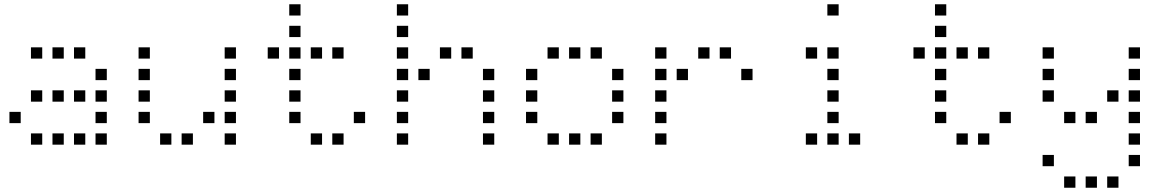

<svg xmlns="http://www.w3.org/2000/svg" viewBox="-20 -696 5440 892"><path d="M124.8 -476.2Q123.8 -476.2 123.8 -476.2Q123.8 -476.2 123.8 -475.2V-424.8Q123.8 -423.8 123.8 -423.8Q123.8 -423.8 124.8 -423.8H175.2Q176.2 -423.8 176.2 -423.8Q176.2 -423.8 176.2 -424.8V-475.2Q176.2 -476.2 176.2 -476.2Q176.2 -476.2 175.2 -476.2ZM224.8 -476.2Q223.8 -476.2 223.8 -476.2Q223.8 -476.2 223.8 -475.2V-424.8Q223.8 -423.8 223.8 -423.8Q223.8 -423.8 224.8 -423.8H275.2Q276.2 -423.8 276.2 -423.8Q276.2 -423.8 276.2 -424.8V-475.2Q276.2 -476.2 276.2 -476.2Q276.2 -476.2 275.2 -476.2ZM324.8 -476.2Q323.8 -476.2 323.8 -476.2Q323.8 -476.2 323.8 -475.2V-424.8Q323.8 -423.8 323.8 -423.8Q323.8 -423.8 324.8 -423.8H375.2Q376.2 -423.8 376.2 -423.8Q376.2 -423.8 376.2 -424.8V-475.2Q376.2 -476.2 376.2 -476.2Q376.2 -476.2 375.2 -476.2ZM424.8 -376.2Q423.8 -376.2 423.8 -376.2Q423.8 -376.2 423.8 -375.2V-324.8Q423.8 -323.8 423.8 -323.8Q423.8 -323.8 424.8 -323.8H475.2Q476.2 -323.8 476.2 -323.8Q476.2 -323.8 476.2 -324.8V-375.2Q476.2 -376.2 476.2 -376.2Q476.2 -376.2 475.2 -376.2ZM124.8 -276.2Q123.8 -276.2 123.8 -276.2Q123.8 -276.2 123.8 -275.2V-224.8Q123.8 -223.8 123.8 -223.8Q123.8 -223.8 124.8 -223.8H175.2Q176.2 -223.8 176.2 -223.8Q176.2 -223.8 176.2 -224.8V-275.2Q176.2 -276.2 176.2 -276.2Q176.2 -276.2 175.2 -276.2ZM224.8 -276.2Q223.8 -276.2 223.8 -276.2Q223.8 -276.2 223.8 -275.2V-224.8Q223.8 -223.8 223.8 -223.8Q223.8 -223.8 224.8 -223.8H275.2Q276.2 -223.8 276.2 -223.8Q276.2 -223.8 276.2 -224.8V-275.2Q276.2 -276.2 276.2 -276.2Q276.2 -276.2 275.2 -276.2ZM324.8 -276.2Q323.8 -276.2 323.8 -276.2Q323.8 -276.2 323.8 -275.2V-224.8Q323.8 -223.8 323.8 -223.8Q323.8 -223.8 324.8 -223.8H375.2Q376.2 -223.8 376.2 -223.8Q376.2 -223.8 376.2 -224.8V-275.2Q376.2 -276.2 376.2 -276.2Q376.2 -276.2 375.2 -276.2ZM424.8 -276.2Q423.8 -276.2 423.8 -276.2Q423.8 -276.2 423.8 -275.2V-224.8Q423.8 -223.8 423.8 -223.8Q423.8 -223.8 424.8 -223.8H475.2Q476.2 -223.8 476.2 -223.8Q476.2 -223.8 476.2 -224.8V-275.2Q476.2 -276.2 476.2 -276.2Q476.2 -276.2 475.2 -276.2ZM24.8 -176.2Q23.8 -176.2 23.8 -176.2Q23.8 -176.2 23.8 -175.2V-124.8Q23.8 -123.8 23.8 -123.8Q23.8 -123.8 24.8 -123.8H75.2Q76.2 -123.8 76.2 -123.8Q76.2 -123.8 76.2 -124.8V-175.2Q76.2 -176.2 76.2 -176.2Q76.2 -176.2 75.2 -176.2ZM424.8 -176.2Q423.8 -176.2 423.8 -176.2Q423.8 -176.2 423.8 -175.2V-124.8Q423.8 -123.8 423.8 -123.8Q423.8 -123.8 424.8 -123.8H475.2Q476.2 -123.8 476.2 -123.8Q476.2 -123.8 476.2 -124.8V-175.2Q476.2 -176.2 476.2 -176.2Q476.2 -176.2 475.2 -176.2ZM124.8 -76.2Q123.8 -76.2 123.8 -76.2Q123.8 -76.2 123.8 -75.2V-24.8Q123.8 -23.8 123.8 -23.8Q123.8 -23.8 124.8 -23.8H175.2Q176.2 -23.8 176.2 -23.8Q176.2 -23.8 176.2 -24.8V-75.2Q176.2 -76.2 176.2 -76.2Q176.2 -76.2 175.2 -76.2ZM224.8 -76.2Q223.8 -76.2 223.8 -76.2Q223.8 -76.2 223.8 -75.2V-24.8Q223.8 -23.8 223.8 -23.8Q223.8 -23.8 224.8 -23.8H275.2Q276.2 -23.8 276.2 -23.8Q276.2 -23.8 276.2 -24.8V-75.2Q276.2 -76.2 276.2 -76.2Q276.2 -76.2 275.2 -76.2ZM324.8 -76.2Q323.8 -76.2 323.8 -76.2Q323.8 -76.2 323.8 -75.2V-24.8Q323.8 -23.8 323.8 -23.8Q323.8 -23.8 324.8 -23.8H375.2Q376.2 -23.8 376.2 -23.8Q376.2 -23.8 376.2 -24.8V-75.2Q376.2 -76.2 376.2 -76.2Q376.2 -76.2 375.2 -76.2ZM424.8 -76.2Q423.8 -76.2 423.8 -76.2Q423.8 -76.2 423.8 -75.2V-24.8Q423.8 -23.8 423.8 -23.8Q423.8 -23.8 424.8 -23.8H475.2Q476.2 -23.8 476.2 -23.8Q476.2 -23.8 476.2 -24.8V-75.2Q476.2 -76.2 476.2 -76.2Q476.2 -76.2 475.2 -76.2Z M624.8 -476.2Q623.8 -476.2 623.8 -476.2Q623.8 -476.2 623.8 -475.2V-424.8Q623.8 -423.8 623.8 -423.8Q623.8 -423.8 624.8 -423.8H675.2Q676.2 -423.8 676.2 -423.8Q676.2 -423.8 676.2 -424.8V-475.2Q676.2 -476.2 676.2 -476.2Q676.2 -476.2 675.2 -476.2ZM1024.8 -476.2Q1023.8 -476.2 1023.8 -476.2Q1023.8 -476.2 1023.8 -475.2V-424.8Q1023.8 -423.8 1023.8 -423.8Q1023.8 -423.8 1024.8 -423.8H1075.2Q1076.2 -423.8 1076.2 -423.8Q1076.2 -423.8 1076.2 -424.8V-475.2Q1076.2 -476.2 1076.2 -476.2Q1076.2 -476.2 1075.2 -476.2ZM624.8 -376.2Q623.8 -376.2 623.8 -376.2Q623.8 -376.2 623.8 -375.2V-324.8Q623.8 -323.8 623.8 -323.8Q623.8 -323.8 624.8 -323.8H675.2Q676.2 -323.8 676.2 -323.8Q676.2 -323.8 676.2 -324.8V-375.2Q676.2 -376.2 676.2 -376.2Q676.2 -376.2 675.2 -376.2ZM1024.8 -376.2Q1023.8 -376.2 1023.8 -376.2Q1023.8 -376.2 1023.8 -375.2V-324.8Q1023.8 -323.8 1023.8 -323.8Q1023.8 -323.8 1024.8 -323.8H1075.2Q1076.2 -323.8 1076.2 -323.8Q1076.2 -323.8 1076.2 -324.8V-375.2Q1076.2 -376.2 1076.2 -376.2Q1076.2 -376.2 1075.2 -376.2ZM624.8 -276.2Q623.8 -276.2 623.8 -276.2Q623.8 -276.2 623.8 -275.2V-224.8Q623.8 -223.8 623.8 -223.8Q623.8 -223.8 624.8 -223.8H675.2Q676.2 -223.8 676.2 -223.8Q676.2 -223.8 676.2 -224.8V-275.2Q676.2 -276.2 676.2 -276.2Q676.2 -276.2 675.2 -276.2ZM1024.8 -276.2Q1023.8 -276.2 1023.8 -276.2Q1023.8 -276.2 1023.8 -275.2V-224.8Q1023.8 -223.8 1023.8 -223.8Q1023.8 -223.8 1024.8 -223.8H1075.2Q1076.2 -223.8 1076.2 -223.8Q1076.2 -223.8 1076.2 -224.8V-275.2Q1076.2 -276.2 1076.2 -276.2Q1076.2 -276.2 1075.2 -276.2ZM624.8 -176.2Q623.8 -176.2 623.8 -176.2Q623.8 -176.2 623.8 -175.2V-124.8Q623.8 -123.8 623.8 -123.8Q623.8 -123.8 624.8 -123.8H675.2Q676.2 -123.8 676.2 -123.8Q676.2 -123.8 676.2 -124.8V-175.2Q676.2 -176.2 676.2 -176.2Q676.2 -176.2 675.2 -176.2ZM924.8 -176.2Q923.8 -176.2 923.8 -176.2Q923.8 -176.2 923.8 -175.2V-124.8Q923.8 -123.8 923.8 -123.8Q923.8 -123.8 924.8 -123.8H975.2Q976.2 -123.8 976.2 -123.8Q976.2 -123.8 976.2 -124.8V-175.2Q976.2 -176.2 976.2 -176.2Q976.2 -176.2 975.2 -176.2ZM1024.8 -176.2Q1023.8 -176.2 1023.8 -176.2Q1023.8 -176.2 1023.8 -175.2V-124.8Q1023.8 -123.8 1023.8 -123.8Q1023.8 -123.8 1024.8 -123.8H1075.2Q1076.2 -123.8 1076.2 -123.8Q1076.2 -123.8 1076.2 -124.8V-175.2Q1076.2 -176.2 1076.2 -176.2Q1076.2 -176.2 1075.2 -176.2ZM724.8 -76.2Q723.8 -76.2 723.8 -76.2Q723.8 -76.2 723.8 -75.2V-24.8Q723.8 -23.8 723.8 -23.8Q723.8 -23.8 724.8 -23.8H775.2Q776.2 -23.8 776.2 -23.8Q776.2 -23.8 776.2 -24.8V-75.2Q776.2 -76.2 776.2 -76.2Q776.2 -76.2 775.2 -76.2ZM824.8 -76.2Q823.8 -76.2 823.8 -76.2Q823.8 -76.2 823.8 -75.2V-24.8Q823.8 -23.8 823.8 -23.8Q823.8 -23.8 824.8 -23.8H875.2Q876.2 -23.8 876.2 -23.8Q876.2 -23.8 876.2 -24.8V-75.2Q876.2 -76.2 876.2 -76.2Q876.2 -76.2 875.2 -76.2ZM1024.8 -76.2Q1023.8 -76.2 1023.8 -76.2Q1023.8 -76.2 1023.8 -75.2V-24.8Q1023.8 -23.8 1023.8 -23.8Q1023.8 -23.8 1024.8 -23.8H1075.2Q1076.2 -23.8 1076.2 -23.8Q1076.2 -23.8 1076.2 -24.8V-75.2Q1076.2 -76.2 1076.2 -76.2Q1076.2 -76.2 1075.2 -76.2Z M1324.8 -676.2Q1323.8 -676.2 1323.8 -676.2Q1323.8 -676.2 1323.8 -675.2V-624.8Q1323.8 -623.8 1323.8 -623.8Q1323.8 -623.8 1324.8 -623.8H1375.2Q1376.2 -623.8 1376.2 -623.8Q1376.2 -623.8 1376.2 -624.8V-675.2Q1376.2 -676.2 1376.2 -676.2Q1376.2 -676.2 1375.2 -676.2ZM1324.8 -576.2Q1323.8 -576.2 1323.8 -576.2Q1323.8 -576.2 1323.8 -575.2V-524.8Q1323.8 -523.8 1323.8 -523.8Q1323.8 -523.8 1324.8 -523.8H1375.2Q1376.2 -523.8 1376.2 -523.8Q1376.2 -523.8 1376.2 -524.8V-575.2Q1376.2 -576.2 1376.2 -576.2Q1376.2 -576.2 1375.2 -576.2ZM1224.8 -476.2Q1223.8 -476.2 1223.8 -476.2Q1223.8 -476.2 1223.8 -475.2V-424.8Q1223.8 -423.8 1223.8 -423.8Q1223.8 -423.8 1224.8 -423.8H1275.2Q1276.2 -423.8 1276.2 -423.8Q1276.2 -423.8 1276.2 -424.8V-475.2Q1276.2 -476.2 1276.2 -476.2Q1276.2 -476.2 1275.2 -476.2ZM1324.8 -476.2Q1323.8 -476.2 1323.8 -476.2Q1323.8 -476.2 1323.8 -475.2V-424.8Q1323.8 -423.8 1323.8 -423.8Q1323.8 -423.8 1324.8 -423.8H1375.2Q1376.2 -423.8 1376.2 -423.8Q1376.2 -423.8 1376.2 -424.8V-475.2Q1376.2 -476.2 1376.2 -476.2Q1376.2 -476.2 1375.2 -476.2ZM1424.8 -476.2Q1423.8 -476.2 1423.8 -476.2Q1423.8 -476.2 1423.8 -475.2V-424.8Q1423.8 -423.8 1423.8 -423.8Q1423.8 -423.8 1424.8 -423.8H1475.2Q1476.2 -423.8 1476.2 -423.8Q1476.2 -423.8 1476.2 -424.8V-475.2Q1476.2 -476.2 1476.2 -476.2Q1476.2 -476.2 1475.2 -476.2ZM1524.8 -476.2Q1523.8 -476.2 1523.8 -476.2Q1523.8 -476.2 1523.8 -475.2V-424.8Q1523.8 -423.8 1523.8 -423.8Q1523.8 -423.8 1524.8 -423.8H1575.2Q1576.2 -423.8 1576.2 -423.8Q1576.2 -423.8 1576.2 -424.8V-475.2Q1576.2 -476.2 1576.2 -476.2Q1576.2 -476.2 1575.2 -476.2ZM1324.8 -376.2Q1323.8 -376.2 1323.8 -376.2Q1323.8 -376.2 1323.8 -375.2V-324.8Q1323.8 -323.8 1323.8 -323.8Q1323.8 -323.8 1324.8 -323.8H1375.2Q1376.2 -323.8 1376.2 -323.8Q1376.2 -323.8 1376.2 -324.8V-375.2Q1376.2 -376.2 1376.2 -376.2Q1376.2 -376.2 1375.2 -376.2ZM1324.8 -276.2Q1323.8 -276.2 1323.8 -276.2Q1323.8 -276.2 1323.8 -275.2V-224.8Q1323.8 -223.8 1323.8 -223.8Q1323.8 -223.8 1324.8 -223.8H1375.2Q1376.2 -223.8 1376.2 -223.8Q1376.2 -223.8 1376.2 -224.8V-275.2Q1376.2 -276.2 1376.2 -276.2Q1376.2 -276.2 1375.2 -276.2ZM1324.8 -176.2Q1323.8 -176.2 1323.8 -176.2Q1323.8 -176.2 1323.8 -175.2V-124.8Q1323.8 -123.8 1323.8 -123.8Q1323.8 -123.8 1324.8 -123.8H1375.2Q1376.2 -123.8 1376.2 -123.8Q1376.2 -123.8 1376.2 -124.8V-175.2Q1376.2 -176.2 1376.2 -176.2Q1376.2 -176.2 1375.2 -176.2ZM1624.8 -176.2Q1623.8 -176.2 1623.8 -176.2Q1623.8 -176.2 1623.8 -175.2V-124.8Q1623.8 -123.8 1623.8 -123.8Q1623.8 -123.8 1624.8 -123.8H1675.2Q1676.2 -123.8 1676.2 -123.8Q1676.2 -123.8 1676.2 -124.8V-175.2Q1676.2 -176.2 1676.2 -176.2Q1676.2 -176.2 1675.2 -176.2ZM1424.8 -76.2Q1423.8 -76.2 1423.8 -76.2Q1423.8 -76.2 1423.8 -75.2V-24.8Q1423.8 -23.8 1423.8 -23.8Q1423.8 -23.8 1424.8 -23.8H1475.2Q1476.2 -23.8 1476.2 -23.8Q1476.2 -23.8 1476.2 -24.8V-75.2Q1476.2 -76.2 1476.2 -76.2Q1476.2 -76.2 1475.2 -76.2ZM1524.8 -76.2Q1523.8 -76.2 1523.8 -76.2Q1523.8 -76.2 1523.8 -75.2V-24.8Q1523.8 -23.8 1523.8 -23.8Q1523.8 -23.8 1524.8 -23.8H1575.2Q1576.2 -23.8 1576.2 -23.8Q1576.2 -23.8 1576.2 -24.8V-75.2Q1576.2 -76.2 1576.2 -76.2Q1576.2 -76.2 1575.2 -76.2Z M1824.8 -676.2Q1823.8 -676.2 1823.8 -676.2Q1823.8 -676.2 1823.8 -675.2V-624.8Q1823.8 -623.8 1823.8 -623.8Q1823.8 -623.8 1824.8 -623.8H1875.2Q1876.2 -623.8 1876.2 -623.8Q1876.2 -623.8 1876.2 -624.8V-675.2Q1876.2 -676.2 1876.2 -676.2Q1876.2 -676.2 1875.2 -676.2ZM1824.8 -576.2Q1823.8 -576.2 1823.8 -576.2Q1823.8 -576.2 1823.8 -575.2V-524.8Q1823.8 -523.8 1823.8 -523.8Q1823.8 -523.8 1824.8 -523.8H1875.2Q1876.2 -523.8 1876.2 -523.8Q1876.2 -523.8 1876.2 -524.8V-575.2Q1876.2 -576.2 1876.2 -576.2Q1876.2 -576.2 1875.2 -576.2ZM1824.8 -476.2Q1823.8 -476.2 1823.8 -476.2Q1823.8 -476.2 1823.8 -475.2V-424.8Q1823.8 -423.8 1823.8 -423.8Q1823.8 -423.8 1824.8 -423.8H1875.2Q1876.2 -423.8 1876.2 -423.8Q1876.2 -423.8 1876.2 -424.8V-475.2Q1876.2 -476.2 1876.2 -476.2Q1876.2 -476.2 1875.2 -476.2ZM2024.8 -476.2Q2023.8 -476.2 2023.8 -476.2Q2023.8 -476.2 2023.8 -475.2V-424.8Q2023.8 -423.8 2023.8 -423.8Q2023.8 -423.8 2024.8 -423.8H2075.2Q2076.2 -423.8 2076.2 -423.8Q2076.2 -423.8 2076.2 -424.8V-475.2Q2076.2 -476.2 2076.2 -476.2Q2076.2 -476.2 2075.2 -476.2ZM2124.8 -476.2Q2123.8 -476.2 2123.8 -476.2Q2123.8 -476.2 2123.8 -475.2V-424.8Q2123.8 -423.8 2123.8 -423.8Q2123.8 -423.8 2124.8 -423.8H2175.2Q2176.2 -423.8 2176.2 -423.8Q2176.2 -423.8 2176.2 -424.8V-475.2Q2176.2 -476.2 2176.2 -476.2Q2176.2 -476.2 2175.2 -476.2ZM1824.8 -376.2Q1823.8 -376.2 1823.8 -376.2Q1823.8 -376.2 1823.8 -375.2V-324.8Q1823.8 -323.8 1823.8 -323.8Q1823.8 -323.8 1824.8 -323.8H1875.2Q1876.2 -323.8 1876.2 -323.8Q1876.2 -323.8 1876.2 -324.8V-375.2Q1876.2 -376.2 1876.2 -376.2Q1876.2 -376.2 1875.2 -376.2ZM1924.8 -376.2Q1923.8 -376.2 1923.8 -376.2Q1923.8 -376.2 1923.8 -375.2V-324.8Q1923.8 -323.8 1923.8 -323.8Q1923.8 -323.8 1924.8 -323.8H1975.2Q1976.2 -323.8 1976.2 -323.8Q1976.2 -323.8 1976.2 -324.8V-375.2Q1976.2 -376.2 1976.2 -376.2Q1976.2 -376.2 1975.2 -376.2ZM2224.8 -376.2Q2223.8 -376.2 2223.8 -376.2Q2223.8 -376.2 2223.8 -375.2V-324.8Q2223.8 -323.8 2223.8 -323.8Q2223.8 -323.8 2224.8 -323.8H2275.2Q2276.2 -323.8 2276.2 -323.8Q2276.2 -323.8 2276.2 -324.8V-375.2Q2276.2 -376.2 2276.2 -376.2Q2276.2 -376.2 2275.2 -376.2ZM1824.8 -276.2Q1823.8 -276.2 1823.8 -276.2Q1823.8 -276.2 1823.8 -275.2V-224.8Q1823.8 -223.8 1823.8 -223.8Q1823.8 -223.8 1824.8 -223.8H1875.2Q1876.2 -223.8 1876.2 -223.8Q1876.2 -223.8 1876.2 -224.8V-275.2Q1876.2 -276.2 1876.2 -276.2Q1876.2 -276.2 1875.2 -276.2ZM2224.8 -276.2Q2223.8 -276.2 2223.8 -276.2Q2223.8 -276.2 2223.8 -275.2V-224.8Q2223.8 -223.8 2223.8 -223.8Q2223.8 -223.8 2224.8 -223.8H2275.2Q2276.2 -223.8 2276.2 -223.8Q2276.2 -223.8 2276.2 -224.8V-275.2Q2276.2 -276.2 2276.2 -276.2Q2276.2 -276.2 2275.2 -276.2ZM1824.8 -176.2Q1823.8 -176.2 1823.8 -176.2Q1823.8 -176.2 1823.8 -175.2V-124.8Q1823.8 -123.8 1823.8 -123.8Q1823.8 -123.8 1824.8 -123.8H1875.2Q1876.2 -123.8 1876.2 -123.8Q1876.2 -123.8 1876.2 -124.8V-175.2Q1876.2 -176.2 1876.2 -176.2Q1876.2 -176.2 1875.2 -176.2ZM2224.8 -176.2Q2223.8 -176.2 2223.8 -176.2Q2223.8 -176.2 2223.8 -175.2V-124.8Q2223.8 -123.8 2223.8 -123.8Q2223.8 -123.8 2224.8 -123.8H2275.2Q2276.2 -123.8 2276.2 -123.8Q2276.2 -123.8 2276.2 -124.8V-175.2Q2276.2 -176.2 2276.2 -176.2Q2276.2 -176.2 2275.2 -176.2ZM1824.8 -76.2Q1823.8 -76.2 1823.8 -76.2Q1823.8 -76.2 1823.8 -75.2V-24.8Q1823.8 -23.8 1823.8 -23.8Q1823.8 -23.8 1824.8 -23.8H1875.2Q1876.2 -23.8 1876.2 -23.8Q1876.2 -23.8 1876.2 -24.8V-75.2Q1876.2 -76.2 1876.2 -76.2Q1876.2 -76.2 1875.2 -76.2ZM2224.8 -76.2Q2223.8 -76.2 2223.8 -76.2Q2223.8 -76.2 2223.8 -75.2V-24.8Q2223.8 -23.8 2223.8 -23.8Q2223.8 -23.8 2224.8 -23.8H2275.2Q2276.2 -23.8 2276.2 -23.8Q2276.2 -23.8 2276.2 -24.8V-75.2Q2276.2 -76.2 2276.2 -76.2Q2276.2 -76.2 2275.2 -76.2Z M2524.8 -476.2Q2523.8 -476.2 2523.8 -476.2Q2523.8 -476.2 2523.8 -475.2V-424.8Q2523.8 -423.8 2523.8 -423.8Q2523.8 -423.8 2524.8 -423.8H2575.2Q2576.2 -423.8 2576.2 -423.8Q2576.2 -423.8 2576.2 -424.8V-475.2Q2576.2 -476.2 2576.2 -476.2Q2576.2 -476.2 2575.2 -476.2ZM2624.8 -476.2Q2623.8 -476.2 2623.8 -476.2Q2623.8 -476.2 2623.8 -475.2V-424.8Q2623.8 -423.8 2623.8 -423.8Q2623.8 -423.8 2624.8 -423.8H2675.2Q2676.2 -423.8 2676.2 -423.8Q2676.2 -423.8 2676.2 -424.8V-475.2Q2676.2 -476.2 2676.2 -476.2Q2676.2 -476.2 2675.2 -476.2ZM2724.8 -476.2Q2723.8 -476.2 2723.8 -476.2Q2723.8 -476.2 2723.8 -475.2V-424.8Q2723.8 -423.8 2723.8 -423.8Q2723.8 -423.8 2724.8 -423.8H2775.2Q2776.2 -423.8 2776.2 -423.8Q2776.2 -423.8 2776.2 -424.8V-475.2Q2776.2 -476.2 2776.2 -476.2Q2776.2 -476.2 2775.2 -476.2ZM2424.8 -376.2Q2423.8 -376.2 2423.8 -376.2Q2423.8 -376.2 2423.8 -375.2V-324.8Q2423.8 -323.8 2423.8 -323.8Q2423.8 -323.8 2424.8 -323.8H2475.2Q2476.2 -323.8 2476.2 -323.8Q2476.2 -323.8 2476.2 -324.8V-375.2Q2476.2 -376.2 2476.2 -376.2Q2476.2 -376.2 2475.2 -376.2ZM2824.8 -376.2Q2823.8 -376.2 2823.8 -376.2Q2823.8 -376.2 2823.8 -375.2V-324.8Q2823.8 -323.8 2823.8 -323.8Q2823.8 -323.8 2824.8 -323.8H2875.2Q2876.2 -323.8 2876.2 -323.8Q2876.2 -323.8 2876.2 -324.8V-375.2Q2876.2 -376.2 2876.2 -376.2Q2876.2 -376.2 2875.2 -376.2ZM2424.8 -276.2Q2423.8 -276.2 2423.8 -276.2Q2423.8 -276.2 2423.8 -275.2V-224.8Q2423.8 -223.8 2423.8 -223.8Q2423.8 -223.8 2424.8 -223.8H2475.2Q2476.2 -223.8 2476.2 -223.8Q2476.2 -223.8 2476.2 -224.8V-275.2Q2476.2 -276.2 2476.2 -276.2Q2476.2 -276.2 2475.2 -276.2ZM2824.8 -276.2Q2823.8 -276.2 2823.8 -276.2Q2823.8 -276.2 2823.8 -275.2V-224.8Q2823.8 -223.8 2823.8 -223.8Q2823.8 -223.8 2824.8 -223.8H2875.2Q2876.2 -223.8 2876.2 -223.8Q2876.2 -223.8 2876.2 -224.8V-275.2Q2876.2 -276.2 2876.2 -276.2Q2876.2 -276.2 2875.2 -276.2ZM2424.8 -176.2Q2423.8 -176.2 2423.8 -176.2Q2423.8 -176.2 2423.8 -175.2V-124.8Q2423.8 -123.8 2423.8 -123.8Q2423.8 -123.8 2424.8 -123.8H2475.2Q2476.2 -123.8 2476.2 -123.8Q2476.2 -123.8 2476.2 -124.8V-175.2Q2476.2 -176.2 2476.2 -176.2Q2476.2 -176.2 2475.2 -176.2ZM2824.8 -176.2Q2823.8 -176.2 2823.8 -176.2Q2823.8 -176.2 2823.8 -175.2V-124.8Q2823.8 -123.8 2823.8 -123.8Q2823.8 -123.8 2824.8 -123.8H2875.2Q2876.2 -123.8 2876.2 -123.8Q2876.2 -123.8 2876.2 -124.8V-175.2Q2876.2 -176.2 2876.2 -176.2Q2876.2 -176.2 2875.2 -176.2ZM2524.8 -76.2Q2523.8 -76.2 2523.8 -76.2Q2523.8 -76.2 2523.8 -75.2V-24.8Q2523.8 -23.8 2523.8 -23.8Q2523.8 -23.8 2524.8 -23.8H2575.2Q2576.2 -23.8 2576.2 -23.8Q2576.2 -23.8 2576.2 -24.8V-75.2Q2576.2 -76.2 2576.2 -76.2Q2576.2 -76.2 2575.2 -76.2ZM2624.8 -76.2Q2623.8 -76.2 2623.8 -76.2Q2623.8 -76.2 2623.8 -75.2V-24.8Q2623.8 -23.8 2623.8 -23.8Q2623.8 -23.8 2624.8 -23.8H2675.2Q2676.2 -23.8 2676.2 -23.8Q2676.2 -23.8 2676.2 -24.8V-75.2Q2676.2 -76.2 2676.2 -76.2Q2676.2 -76.2 2675.2 -76.2ZM2724.8 -76.2Q2723.8 -76.2 2723.8 -76.2Q2723.8 -76.2 2723.8 -75.2V-24.8Q2723.8 -23.8 2723.8 -23.8Q2723.8 -23.8 2724.8 -23.8H2775.2Q2776.2 -23.8 2776.2 -23.8Q2776.2 -23.8 2776.2 -24.8V-75.2Q2776.2 -76.2 2776.2 -76.2Q2776.2 -76.2 2775.2 -76.2Z M3024.8 -476.2Q3023.8 -476.2 3023.8 -476.2Q3023.8 -476.2 3023.8 -475.2V-424.8Q3023.8 -423.8 3023.8 -423.8Q3023.8 -423.8 3024.8 -423.8H3075.2Q3076.2 -423.8 3076.2 -423.8Q3076.2 -423.8 3076.2 -424.8V-475.2Q3076.2 -476.2 3076.2 -476.2Q3076.2 -476.2 3075.2 -476.2ZM3224.8 -476.2Q3223.8 -476.2 3223.8 -476.2Q3223.8 -476.2 3223.8 -475.2V-424.8Q3223.8 -423.8 3223.8 -423.8Q3223.8 -423.8 3224.8 -423.8H3275.2Q3276.2 -423.8 3276.2 -423.8Q3276.2 -423.8 3276.2 -424.8V-475.2Q3276.2 -476.2 3276.2 -476.2Q3276.2 -476.2 3275.2 -476.2ZM3324.8 -476.2Q3323.8 -476.2 3323.8 -476.2Q3323.8 -476.2 3323.8 -475.2V-424.8Q3323.8 -423.8 3323.8 -423.8Q3323.8 -423.8 3324.8 -423.8H3375.2Q3376.2 -423.8 3376.2 -423.8Q3376.2 -423.8 3376.2 -424.8V-475.2Q3376.2 -476.2 3376.2 -476.2Q3376.2 -476.2 3375.2 -476.2ZM3024.8 -376.2Q3023.8 -376.2 3023.8 -376.2Q3023.8 -376.2 3023.8 -375.2V-324.8Q3023.8 -323.8 3023.8 -323.8Q3023.8 -323.8 3024.8 -323.8H3075.2Q3076.2 -323.8 3076.2 -323.8Q3076.2 -323.8 3076.2 -324.8V-375.2Q3076.2 -376.2 3076.2 -376.2Q3076.2 -376.2 3075.2 -376.2ZM3124.8 -376.2Q3123.8 -376.2 3123.8 -376.2Q3123.8 -376.2 3123.8 -375.2V-324.8Q3123.8 -323.8 3123.8 -323.8Q3123.8 -323.8 3124.8 -323.8H3175.2Q3176.2 -323.8 3176.2 -323.8Q3176.2 -323.8 3176.2 -324.8V-375.2Q3176.2 -376.2 3176.2 -376.2Q3176.2 -376.2 3175.2 -376.2ZM3424.8 -376.2Q3423.8 -376.2 3423.8 -376.2Q3423.8 -376.2 3423.8 -375.2V-324.8Q3423.8 -323.8 3423.8 -323.8Q3423.8 -323.8 3424.8 -323.8H3475.2Q3476.2 -323.8 3476.2 -323.8Q3476.2 -323.8 3476.2 -324.8V-375.2Q3476.2 -376.2 3476.2 -376.2Q3476.2 -376.2 3475.2 -376.2ZM3024.8 -276.2Q3023.8 -276.2 3023.8 -276.2Q3023.8 -276.2 3023.8 -275.2V-224.8Q3023.8 -223.8 3023.8 -223.8Q3023.8 -223.8 3024.8 -223.8H3075.2Q3076.2 -223.8 3076.2 -223.8Q3076.2 -223.8 3076.2 -224.8V-275.2Q3076.2 -276.2 3076.2 -276.2Q3076.2 -276.2 3075.2 -276.2ZM3024.8 -176.2Q3023.8 -176.2 3023.8 -176.2Q3023.8 -176.2 3023.8 -175.2V-124.8Q3023.8 -123.8 3023.8 -123.8Q3023.8 -123.8 3024.8 -123.8H3075.2Q3076.2 -123.8 3076.2 -123.8Q3076.2 -123.8 3076.2 -124.8V-175.2Q3076.2 -176.2 3076.2 -176.2Q3076.2 -176.2 3075.2 -176.2ZM3024.8 -76.2Q3023.8 -76.2 3023.8 -76.2Q3023.8 -76.2 3023.8 -75.2V-24.8Q3023.8 -23.8 3023.8 -23.8Q3023.8 -23.8 3024.8 -23.8H3075.2Q3076.2 -23.8 3076.2 -23.8Q3076.2 -23.8 3076.2 -24.8V-75.2Q3076.2 -76.2 3076.2 -76.2Q3076.2 -76.2 3075.2 -76.2Z M3824.8 -676.2Q3823.8 -676.2 3823.8 -676.2Q3823.8 -676.2 3823.8 -675.2V-624.8Q3823.8 -623.8 3823.8 -623.8Q3823.8 -623.8 3824.8 -623.8H3875.2Q3876.2 -623.8 3876.2 -623.8Q3876.2 -623.8 3876.2 -624.8V-675.2Q3876.2 -676.2 3876.2 -676.2Q3876.2 -676.2 3875.2 -676.2ZM3724.8 -476.2Q3723.8 -476.2 3723.8 -476.2Q3723.8 -476.2 3723.8 -475.2V-424.8Q3723.8 -423.8 3723.8 -423.8Q3723.8 -423.8 3724.8 -423.8H3775.2Q3776.2 -423.8 3776.2 -423.8Q3776.2 -423.8 3776.2 -424.8V-475.2Q3776.2 -476.2 3776.2 -476.2Q3776.2 -476.2 3775.2 -476.2ZM3824.8 -476.2Q3823.8 -476.2 3823.8 -476.2Q3823.8 -476.2 3823.8 -475.2V-424.8Q3823.8 -423.8 3823.8 -423.8Q3823.8 -423.8 3824.8 -423.8H3875.2Q3876.2 -423.8 3876.2 -423.8Q3876.2 -423.8 3876.2 -424.8V-475.2Q3876.2 -476.2 3876.2 -476.2Q3876.2 -476.2 3875.2 -476.2ZM3824.8 -376.2Q3823.8 -376.2 3823.8 -376.2Q3823.8 -376.2 3823.8 -375.2V-324.8Q3823.8 -323.8 3823.8 -323.8Q3823.8 -323.8 3824.8 -323.8H3875.2Q3876.2 -323.8 3876.2 -323.8Q3876.2 -323.8 3876.2 -324.8V-375.2Q3876.2 -376.2 3876.2 -376.2Q3876.2 -376.2 3875.2 -376.2ZM3824.8 -276.2Q3823.8 -276.2 3823.8 -276.2Q3823.8 -276.2 3823.8 -275.2V-224.8Q3823.8 -223.8 3823.8 -223.8Q3823.8 -223.8 3824.8 -223.8H3875.2Q3876.2 -223.8 3876.2 -223.8Q3876.2 -223.8 3876.2 -224.8V-275.2Q3876.2 -276.2 3876.2 -276.2Q3876.2 -276.2 3875.2 -276.2ZM3824.8 -176.2Q3823.8 -176.2 3823.8 -176.2Q3823.8 -176.2 3823.8 -175.2V-124.8Q3823.8 -123.8 3823.8 -123.8Q3823.8 -123.8 3824.8 -123.8H3875.2Q3876.2 -123.8 3876.2 -123.8Q3876.2 -123.8 3876.2 -124.8V-175.2Q3876.2 -176.2 3876.2 -176.2Q3876.2 -176.2 3875.2 -176.2ZM3724.8 -76.2Q3723.8 -76.2 3723.8 -76.2Q3723.8 -76.2 3723.8 -75.2V-24.8Q3723.8 -23.8 3723.8 -23.8Q3723.8 -23.8 3724.8 -23.8H3775.2Q3776.2 -23.8 3776.2 -23.8Q3776.2 -23.8 3776.2 -24.8V-75.2Q3776.2 -76.2 3776.2 -76.2Q3776.2 -76.2 3775.2 -76.2ZM3824.8 -76.2Q3823.8 -76.2 3823.8 -76.2Q3823.8 -76.2 3823.8 -75.2V-24.8Q3823.8 -23.8 3823.8 -23.8Q3823.8 -23.8 3824.8 -23.8H3875.2Q3876.2 -23.8 3876.2 -23.8Q3876.2 -23.8 3876.2 -24.8V-75.2Q3876.2 -76.2 3876.2 -76.2Q3876.2 -76.2 3875.2 -76.2ZM3924.8 -76.2Q3923.8 -76.2 3923.8 -76.2Q3923.8 -76.2 3923.8 -75.2V-24.8Q3923.8 -23.8 3923.8 -23.8Q3923.8 -23.8 3924.8 -23.8H3975.2Q3976.2 -23.8 3976.2 -23.8Q3976.2 -23.8 3976.2 -24.8V-75.2Q3976.2 -76.2 3976.2 -76.2Q3976.2 -76.2 3975.2 -76.2Z M4324.8 -676.2Q4323.8 -676.2 4323.8 -676.2Q4323.8 -676.2 4323.8 -675.2V-624.8Q4323.8 -623.8 4323.8 -623.8Q4323.8 -623.8 4324.8 -623.8H4375.2Q4376.2 -623.8 4376.2 -623.8Q4376.2 -623.8 4376.2 -624.8V-675.2Q4376.2 -676.2 4376.2 -676.2Q4376.2 -676.2 4375.2 -676.2ZM4324.8 -576.2Q4323.8 -576.2 4323.8 -576.2Q4323.8 -576.2 4323.8 -575.2V-524.8Q4323.8 -523.8 4323.8 -523.8Q4323.8 -523.8 4324.8 -523.8H4375.2Q4376.2 -523.8 4376.2 -523.8Q4376.2 -523.8 4376.2 -524.8V-575.2Q4376.2 -576.2 4376.2 -576.2Q4376.2 -576.2 4375.2 -576.2ZM4224.8 -476.2Q4223.8 -476.2 4223.8 -476.2Q4223.8 -476.2 4223.8 -475.2V-424.8Q4223.8 -423.8 4223.8 -423.8Q4223.8 -423.8 4224.8 -423.8H4275.2Q4276.2 -423.8 4276.2 -423.8Q4276.2 -423.8 4276.2 -424.8V-475.2Q4276.2 -476.2 4276.2 -476.2Q4276.2 -476.2 4275.2 -476.2ZM4324.8 -476.2Q4323.8 -476.2 4323.8 -476.2Q4323.8 -476.2 4323.8 -475.2V-424.8Q4323.8 -423.8 4323.8 -423.8Q4323.8 -423.8 4324.8 -423.8H4375.2Q4376.2 -423.8 4376.2 -423.8Q4376.2 -423.8 4376.2 -424.8V-475.2Q4376.2 -476.2 4376.2 -476.2Q4376.2 -476.2 4375.2 -476.2ZM4424.8 -476.2Q4423.8 -476.2 4423.8 -476.2Q4423.8 -476.2 4423.8 -475.2V-424.8Q4423.8 -423.8 4423.8 -423.8Q4423.8 -423.8 4424.8 -423.8H4475.2Q4476.2 -423.8 4476.2 -423.8Q4476.2 -423.8 4476.2 -424.8V-475.2Q4476.2 -476.2 4476.2 -476.2Q4476.2 -476.2 4475.2 -476.2ZM4524.8 -476.2Q4523.8 -476.2 4523.8 -476.2Q4523.8 -476.2 4523.8 -475.2V-424.8Q4523.8 -423.8 4523.8 -423.8Q4523.8 -423.8 4524.8 -423.8H4575.2Q4576.2 -423.8 4576.2 -423.8Q4576.2 -423.8 4576.2 -424.8V-475.2Q4576.2 -476.2 4576.2 -476.2Q4576.2 -476.2 4575.2 -476.2ZM4324.8 -376.2Q4323.8 -376.2 4323.8 -376.2Q4323.8 -376.2 4323.8 -375.2V-324.8Q4323.8 -323.8 4323.8 -323.8Q4323.8 -323.8 4324.8 -323.8H4375.2Q4376.2 -323.8 4376.2 -323.8Q4376.2 -323.8 4376.2 -324.8V-375.2Q4376.2 -376.2 4376.2 -376.2Q4376.2 -376.2 4375.2 -376.2ZM4324.8 -276.2Q4323.8 -276.2 4323.8 -276.2Q4323.8 -276.2 4323.8 -275.2V-224.8Q4323.8 -223.8 4323.8 -223.8Q4323.8 -223.8 4324.8 -223.8H4375.2Q4376.2 -223.8 4376.2 -223.8Q4376.2 -223.8 4376.2 -224.8V-275.2Q4376.2 -276.2 4376.2 -276.2Q4376.2 -276.2 4375.2 -276.2ZM4324.8 -176.2Q4323.8 -176.2 4323.8 -176.2Q4323.8 -176.2 4323.8 -175.2V-124.8Q4323.8 -123.8 4323.8 -123.8Q4323.8 -123.8 4324.8 -123.8H4375.2Q4376.2 -123.8 4376.2 -123.8Q4376.2 -123.8 4376.2 -124.8V-175.2Q4376.2 -176.2 4376.2 -176.2Q4376.2 -176.2 4375.2 -176.2ZM4624.8 -176.2Q4623.8 -176.2 4623.8 -176.2Q4623.8 -176.2 4623.8 -175.2V-124.8Q4623.8 -123.8 4623.8 -123.8Q4623.8 -123.8 4624.8 -123.8H4675.2Q4676.2 -123.8 4676.2 -123.8Q4676.2 -123.8 4676.2 -124.8V-175.2Q4676.2 -176.2 4676.2 -176.2Q4676.2 -176.2 4675.2 -176.2ZM4424.8 -76.2Q4423.8 -76.2 4423.8 -76.2Q4423.8 -76.2 4423.8 -75.2V-24.8Q4423.8 -23.8 4423.8 -23.8Q4423.8 -23.8 4424.8 -23.8H4475.2Q4476.2 -23.8 4476.2 -23.8Q4476.2 -23.8 4476.2 -24.8V-75.2Q4476.2 -76.2 4476.2 -76.2Q4476.2 -76.2 4475.2 -76.2ZM4524.8 -76.2Q4523.8 -76.2 4523.8 -76.2Q4523.8 -76.2 4523.8 -75.2V-24.8Q4523.8 -23.8 4523.8 -23.8Q4523.8 -23.8 4524.8 -23.8H4575.2Q4576.2 -23.8 4576.2 -23.8Q4576.2 -23.8 4576.2 -24.8V-75.2Q4576.2 -76.2 4576.2 -76.2Q4576.2 -76.2 4575.2 -76.2Z M4824.8 -476.2Q4823.8 -476.2 4823.8 -476.2Q4823.8 -476.2 4823.8 -475.2V-424.8Q4823.8 -423.8 4823.8 -423.8Q4823.8 -423.8 4824.8 -423.8H4875.2Q4876.2 -423.8 4876.2 -423.8Q4876.2 -423.8 4876.2 -424.8V-475.2Q4876.2 -476.2 4876.2 -476.2Q4876.2 -476.2 4875.2 -476.2ZM5224.8 -476.2Q5223.8 -476.2 5223.8 -476.2Q5223.8 -476.2 5223.8 -475.2V-424.8Q5223.8 -423.8 5223.8 -423.8Q5223.8 -423.8 5224.8 -423.8H5275.2Q5276.2 -423.8 5276.2 -423.8Q5276.2 -423.8 5276.2 -424.8V-475.2Q5276.2 -476.2 5276.2 -476.2Q5276.2 -476.2 5275.2 -476.2ZM4824.8 -376.2Q4823.8 -376.2 4823.8 -376.2Q4823.8 -376.2 4823.8 -375.2V-324.8Q4823.8 -323.8 4823.8 -323.8Q4823.8 -323.8 4824.8 -323.8H4875.2Q4876.2 -323.8 4876.2 -323.8Q4876.2 -323.8 4876.2 -324.8V-375.2Q4876.2 -376.2 4876.2 -376.2Q4876.2 -376.2 4875.2 -376.2ZM5224.8 -376.2Q5223.8 -376.2 5223.8 -376.2Q5223.8 -376.2 5223.8 -375.2V-324.8Q5223.8 -323.8 5223.8 -323.8Q5223.8 -323.8 5224.8 -323.8H5275.2Q5276.2 -323.8 5276.2 -323.8Q5276.2 -323.8 5276.2 -324.8V-375.2Q5276.2 -376.2 5276.2 -376.2Q5276.2 -376.2 5275.2 -376.2ZM4824.8 -276.2Q4823.8 -276.2 4823.8 -276.2Q4823.8 -276.2 4823.8 -275.2V-224.8Q4823.8 -223.8 4823.8 -223.8Q4823.8 -223.8 4824.8 -223.8H4875.2Q4876.2 -223.8 4876.2 -223.8Q4876.2 -223.8 4876.2 -224.8V-275.2Q4876.2 -276.2 4876.2 -276.2Q4876.2 -276.2 4875.2 -276.2ZM5124.8 -276.2Q5123.8 -276.2 5123.8 -276.2Q5123.8 -276.2 5123.8 -275.2V-224.8Q5123.8 -223.8 5123.8 -223.8Q5123.8 -223.8 5124.8 -223.8H5175.2Q5176.2 -223.8 5176.2 -223.8Q5176.2 -223.8 5176.2 -224.8V-275.2Q5176.2 -276.2 5176.2 -276.2Q5176.2 -276.2 5175.2 -276.2ZM5224.8 -276.2Q5223.8 -276.2 5223.8 -276.2Q5223.8 -276.2 5223.8 -275.2V-224.8Q5223.8 -223.8 5223.8 -223.8Q5223.8 -223.8 5224.8 -223.8H5275.2Q5276.2 -223.8 5276.2 -223.8Q5276.2 -223.8 5276.2 -224.8V-275.2Q5276.2 -276.2 5276.2 -276.2Q5276.2 -276.2 5275.2 -276.2ZM4924.8 -176.2Q4923.8 -176.2 4923.8 -176.2Q4923.8 -176.2 4923.8 -175.2V-124.8Q4923.8 -123.8 4923.8 -123.8Q4923.8 -123.8 4924.8 -123.8H4975.2Q4976.2 -123.8 4976.2 -123.8Q4976.2 -123.8 4976.2 -124.8V-175.2Q4976.2 -176.2 4976.2 -176.2Q4976.2 -176.2 4975.2 -176.2ZM5024.8 -176.2Q5023.8 -176.2 5023.8 -176.2Q5023.8 -176.2 5023.8 -175.2V-124.8Q5023.8 -123.8 5023.8 -123.8Q5023.8 -123.8 5024.8 -123.8H5075.2Q5076.2 -123.8 5076.2 -123.8Q5076.2 -123.8 5076.2 -124.8V-175.2Q5076.2 -176.2 5076.2 -176.2Q5076.2 -176.2 5075.2 -176.2ZM5224.8 -176.2Q5223.8 -176.2 5223.8 -176.2Q5223.8 -176.2 5223.8 -175.2V-124.8Q5223.8 -123.8 5223.8 -123.8Q5223.8 -123.8 5224.8 -123.8H5275.2Q5276.2 -123.8 5276.2 -123.8Q5276.2 -123.8 5276.2 -124.8V-175.2Q5276.2 -176.2 5276.2 -176.2Q5276.2 -176.2 5275.2 -176.2ZM5224.8 -76.2Q5223.8 -76.2 5223.8 -76.2Q5223.8 -76.2 5223.8 -75.2V-24.8Q5223.8 -23.8 5223.8 -23.8Q5223.8 -23.8 5224.8 -23.8H5275.2Q5276.2 -23.8 5276.2 -23.8Q5276.2 -23.8 5276.2 -24.8V-75.2Q5276.2 -76.2 5276.2 -76.2Q5276.2 -76.2 5275.2 -76.2ZM4824.8 23.8Q4823.8 23.8 4823.8 23.8Q4823.8 23.8 4823.8 24.8V75.2Q4823.8 76.2 4823.8 76.2Q4823.8 76.2 4824.8 76.2H4875.2Q4876.2 76.2 4876.2 76.2Q4876.2 76.2 4876.2 75.2V24.8Q4876.2 23.8 4876.2 23.8Q4876.2 23.8 4875.2 23.8ZM5224.8 23.8Q5223.8 23.8 5223.8 23.8Q5223.8 23.8 5223.8 24.8V75.2Q5223.8 76.2 5223.8 76.2Q5223.8 76.2 5224.8 76.2H5275.2Q5276.2 76.2 5276.2 76.2Q5276.2 76.2 5276.2 75.2V24.8Q5276.2 23.8 5276.2 23.8Q5276.2 23.8 5275.2 23.8ZM4924.8 123.8Q4923.8 123.8 4923.8 123.8Q4923.8 123.8 4923.8 124.8V175.2Q4923.8 176.2 4923.8 176.2Q4923.8 176.2 4924.8 176.2H4975.2Q4976.2 176.2 4976.2 176.2Q4976.2 176.2 4976.2 175.2V124.8Q4976.2 123.8 4976.2 123.8Q4976.2 123.8 4975.2 123.8ZM5024.8 123.8Q5023.8 123.8 5023.8 123.8Q5023.8 123.8 5023.8 124.8V175.2Q5023.8 176.2 5023.8 176.2Q5023.8 176.2 5024.8 176.2H5075.2Q5076.2 176.2 5076.2 176.2Q5076.2 176.2 5076.2 175.2V124.8Q5076.2 123.8 5076.2 123.8Q5076.2 123.8 5075.2 123.8ZM5124.8 123.8Q5123.8 123.8 5123.8 123.8Q5123.8 123.8 5123.8 124.8V175.2Q5123.8 176.2 5123.8 176.2Q5123.8 176.2 5124.8 176.2H5175.2Q5176.2 176.2 5176.2 176.2Q5176.2 176.2 5176.2 175.2V124.8Q5176.2 123.8 5176.2 123.8Q5176.2 123.8 5175.2 123.8Z"/></svg>

Font: Doto Black
Style: Regular
Weight: 900
Monospace: yes
Version: Version 1.000